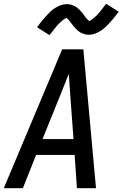

<svg xmlns="http://www.w3.org/2000/svg" viewBox="-20 -996 648 1016"><path d="M0 0 309 -735H421L488 0H387L375 -176H171L101 0ZM205 -260H369L352 -490Q350 -519 348 -547.5Q346 -576 344 -605Q332 -576 321 -547.5Q310 -519 298 -490ZM242 -810 176 -852Q189 -870 201 -884.5Q213 -899 224 -911Q235 -923 245.5 -933.5Q256 -944 271 -953.5Q286 -963 301.5 -968.5Q317 -974 333 -974Q338 -974 343 -973.5Q348 -973 353 -972Q358 -971 362.5 -969Q367 -967 372 -965Q377 -963 381 -960.5Q385 -958 388.5 -955Q392 -952 396 -948.5Q400 -945 403 -941.5Q406 -938 409.5 -934.5Q413 -931 416 -927.5Q419 -924 421 -921Q423 -918 426.5 -913Q430 -908 433.5 -903.5Q437 -899 440 -896Q443 -893 447 -890Q451 -887 450 -884Q451 -884 455.5 -886Q460 -888 463 -890.5Q466 -893 470.5 -896.5Q475 -900 477 -901.5Q479 -903 481 -905Q483 -907 485.5 -909Q488 -911 490.5 -913.5Q493 -916 495.5 -918.5Q498 -921 500.5 -924Q503 -927 505.5 -930Q508 -933 511 -936.5Q514 -940 516.5 -943.5Q519 -947 522 -951Q525 -955 528.5 -959Q532 -963 535 -967.5Q538 -972 542 -976L608 -934Q595 -916 583 -901.5Q571 -887 560 -875Q549 -863 538.5 -853Q528 -843 513.5 -833.5Q499 -824 483 -818Q467 -812 451 -812Q446 -812 441 -812.5Q436 -813 431 -814.5Q426 -816 421.5 -817.5Q417 -819 412 -821Q407 -823 403 -825.5Q399 -828 395.5 -831Q392 -834 388 -837.5Q384 -841 381 -844.5Q378 -848 374.5 -851.5Q371 -855 368 -859Q365 -863 363 -865.5Q361 -868 357 -873Q353 -878 350 -882.5Q347 -887 344 -890.5Q341 -894 337 -896.5Q333 -899 333 -902Q332 -902 328 -900Q324 -898 321 -896Q318 -894 313.5 -890.5Q309 -887 307 -885Q305 -883 303 -881Q301 -879 298.5 -877Q296 -875 293.5 -872.5Q291 -870 288.5 -867.5Q286 -865 283.5 -862Q281 -859 278.5 -856Q276 -853 273 -849.5Q270 -846 267.5 -842.5Q265 -839 262 -835Q259 -831 255.5 -827Q252 -823 249 -819Q246 -815 242 -810Z"/></svg>

Font: Iosevka Aile Medium
Style: Italic
Weight: 500
Italic angle: -9°
Designer: Belleve Invis
Foundry: Belleve Invis
Version: Version 31.1.0; ttfautohint (v1.8.4)